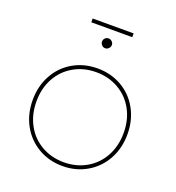

<svg xmlns="http://www.w3.org/2000/svg" viewBox="-134 -849 875 956"><g transform="rotate(20 303.0 -371.0)"><path d="M554 -259Q554 -185 521.5 -126Q489 -67 431.5 -33.5Q374 0 303 0Q232 0 174.5 -33.5Q117 -67 84.5 -126Q52 -185 52 -259Q52 -333 84.5 -392Q117 -451 174.5 -484Q232 -517 303 -517Q374 -517 431.5 -484Q489 -451 521.5 -392Q554 -333 554 -259ZM72 -259Q72 -190 101.5 -135.5Q131 -81 184 -50.5Q237 -20 303 -20Q369 -20 422 -50.5Q475 -81 504.5 -135.5Q534 -190 534 -259Q534 -328 504.5 -382Q475 -436 422 -466.5Q369 -497 303 -497Q237 -497 184 -466.5Q131 -436 101.5 -382Q72 -328 72 -259ZM329 -650Q329 -640 321 -632Q313 -624 303 -624Q292 -624 284.5 -632Q277 -640 277 -650Q277 -661 284.5 -668.5Q292 -676 303 -676Q313 -676 321 -668.5Q329 -661 329 -650ZM411 -742V-722H194V-742Z"/></g></svg>

Font: Montserrat-Arabic Thin
Style: Regular
Weight: 250
Designer: Mohamed Gaber
Foundry: Kief Type Foundry
Version: Version 5.008